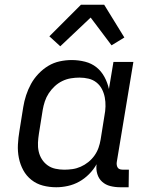

<svg xmlns="http://www.w3.org/2000/svg" viewBox="-20 -781 640 809"><path d="M217 8Q188 8 161 1Q134 -6 112.5 -23Q91 -40 78 -64Q65 -88 59.5 -115.5Q54 -143 55.5 -172Q57 -201 62 -230L78 -330Q82 -355 90 -379.5Q98 -404 110.5 -427Q123 -450 142 -470Q161 -490 183.5 -503.5Q206 -517 231.5 -522.5Q257 -528 282 -528Q311 -528 338.5 -521Q366 -514 386.5 -497.5Q407 -481 420 -457Q433 -433 439 -406L458 -520H542L472 -98Q471 -92 472 -85.5Q473 -79 476.5 -74Q480 -69 486.5 -67.5Q493 -66 500 -66H523L522 8H487Q465 8 445 3Q425 -2 410.5 -15Q396 -28 390 -48Q384 -68 387 -89Q374 -66 355 -47Q336 -28 313.5 -15.5Q291 -3 266 2.5Q241 8 217 8ZM251 -66Q268 -66 285.5 -68.5Q303 -71 320 -78.5Q337 -86 352 -98Q367 -110 378 -125.5Q389 -141 395 -158Q401 -175 404 -193L420 -293Q424 -313 424.5 -332.5Q425 -352 421.5 -370.5Q418 -389 409.5 -405.5Q401 -422 386.5 -433.5Q372 -445 353.5 -449.5Q335 -454 315 -454Q297 -454 278.5 -451Q260 -448 242.5 -439.5Q225 -431 210.5 -417.5Q196 -404 185.5 -388Q175 -372 169 -354Q163 -336 160 -318L144 -218Q141 -199 140 -180Q139 -161 143 -143Q147 -125 156.5 -110Q166 -95 180.5 -84.5Q195 -74 213.5 -70Q232 -66 251 -66ZM234 -586 188 -628 321 -761H419L504 -623L450 -590L362 -707Z"/></svg>

Font: Iosevka Extended
Style: Italic
Weight: 400
Width: 7
Italic angle: -9°
Monospace: yes
Designer: Belleve Invis
Foundry: Belleve Invis
Version: Version 32.5.0; ttfautohint (v1.8.4)